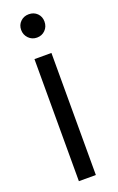

<svg xmlns="http://www.w3.org/2000/svg" viewBox="-157 -747 548 892"><g transform="rotate(-20 117.0 -301.5)"><path d="M68.4 -501H152.3V102.5H68.4ZM114.3 -706.1Q139.6 -706.1 155.8 -689.9Q171.9 -673.8 171.9 -649.4Q171.9 -624 155.3 -607.4Q138.7 -590.8 114.3 -590.8Q89.8 -590.8 73.2 -607.9Q56.6 -625 56.6 -649.4Q56.6 -673.8 73.2 -689.9Q89.8 -706.1 114.3 -706.1Z"/></g></svg>

Font: Puritan
Style: Regular
Weight: 400
Version: 2.0a